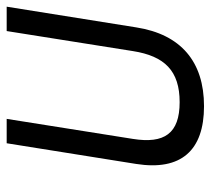

<svg xmlns="http://www.w3.org/2000/svg" viewBox="-48 -572 631 575"><g transform="rotate(-90 267.5 -284.5)"><path d="M64 -192C43 -58 104 11 237 11C370 11 452 -58 473 -192L535 -580H462L402 -202C387 -107 343 -62 249 -62C155 -62 124 -108 139 -202L199 -580H126Z"/></g></svg>

Font: Charger Sport
Style: Obl
Weight: 400
Designer: Jasper
Foundry: Cannot Into Space Fonts
Version: Version 1.1